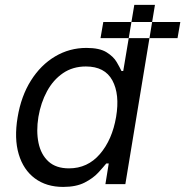

<svg xmlns="http://www.w3.org/2000/svg" viewBox="-20 -747 752 779"><path d="M488.6 0 608.7 -727.3H524.9L480 -458.8H472.9Q466.3 -473 453.4 -495.2Q440.5 -517.4 412.2 -535Q384 -552.6 330.7 -552.6Q261.8 -552.6 203.7 -518.1Q145.6 -483.7 105.7 -420.5Q65.7 -357.2 51.5 -271.3Q37 -184.7 56 -121.3Q74.9 -57.9 121.5 -23.3Q168.1 11.4 236.3 11.4Q288.9 11.4 323.3 -6.2Q357.7 -23.8 378.4 -46.3Q399.2 -68.9 411.3 -83.8H421.2L407.7 0ZM451.1 -272.7Q435.3 -180 385.4 -122Q335.4 -63.9 259.8 -63.9Q207.2 -63.9 176.7 -91.8Q146.2 -119.7 136.3 -167.1Q126.4 -214.5 135.8 -272.7Q145.6 -330.3 170.7 -376.6Q195.8 -422.9 235.5 -450.1Q275.2 -477.3 328.5 -477.3Q405.2 -477.3 435.9 -420.8Q466.5 -364.3 451.1 -272.7ZM387.8 -592.3 399.1 -657.7H711.6L700.3 -592.3Z"/></svg>

Font: Inter UI
Style: Italic
Weight: 400
Italic angle: -9.39999°
Designer: Rasmus Andersson
Foundry: rsms
Version: 3.2;8d6f07862